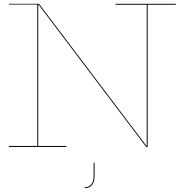

<svg xmlns="http://www.w3.org/2000/svg" viewBox="-20 -772 961 1009"><path d="M904 -752V-747H756V0H748L183 -747H181V-5H329V0H27V-5H176V-748H27V-752H185L750 -5H751V-747H587V-752ZM477 83V154Q477 185 463 201Q449 217 425 217V212Q447 212 459.5 197Q472 182 472 154V83Z"/></svg>

Font: Hepta Slab Hairline
Style: Regular
Weight: 400
Designer: Michael LaGattuta
Foundry: Michael LaGattuta
Version: Version 1.100; ttfautohint (v1.8) -l 8 -r 50 -G 200 -x 14 -D